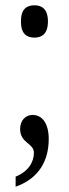

<svg xmlns="http://www.w3.org/2000/svg" viewBox="-20 -551 260 725"><path d="M110 -409C138 -409 161 -423 161 -470C161 -517 138 -531 110 -531C81 -531 59 -517 59 -470C59 -423 81 -409 110 -409ZM39 116V154C130 122 164 52 164 -26C164 -84 140 -117 103 -117C77 -117 56 -97 56 -64C56 -10 108 -11 108 26C108 62 86 97 39 116Z"/></svg>

Font: Noto Serif Georgian ExtraCondensed
Style: Regular
Weight: 400
Width: 2
Designer: Monotype Design Team, Akaki Razmadze
Foundry: Google LLC
Version: Version 2.003